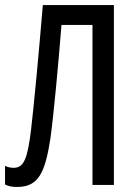

<svg xmlns="http://www.w3.org/2000/svg" viewBox="-23 -734 543 762"><path d="M429 0V-714H147C131 -521 111 -310 100 -217C86 -102 71 -68 31 -68C18 -68 6 -71 -3 -76V-2C9 5 25 8 45 8C130 8 156 -49 177 -184C190 -277 209 -484 221 -635H344V0Z"/></svg>

Font: Noto Sans UI Condensed
Style: Regular
Weight: 400
Width: 3
Designer: Monotype Design Team
Foundry: Monotype Imaging Inc.
Version: Version 1.901